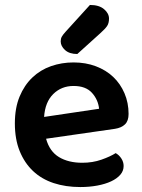

<svg xmlns="http://www.w3.org/2000/svg" viewBox="-20 -740 574 775"><path d="M166 -180Q180 -129 218 -106Q256 -83 312 -83Q354 -83 389.5 -95.5Q425 -108 447 -122Q461 -114 470 -100Q479 -86 479 -70Q479 -50 465.5 -34.5Q452 -19 428.5 -8Q405 3 373 9Q341 15 304 15Q245 15 196.5 -1Q148 -17 113.5 -49.5Q79 -82 59.5 -130Q40 -178 40 -242Q40 -304 59 -350Q78 -396 110.5 -427Q143 -458 186 -473Q229 -488 277 -488Q326 -488 367 -472.5Q408 -457 437 -429.5Q466 -402 482.5 -363.5Q499 -325 499 -280Q499 -252 484.5 -238Q470 -224 444 -220ZM277 -393Q228 -393 195 -360.5Q162 -328 158 -268L380 -301Q376 -338 351 -365.5Q326 -393 277 -393ZM343 -720Q380 -720 400 -703Q420 -686 420 -665Q420 -646 412 -634.5Q404 -623 385 -606L292 -522Q260 -522 242.5 -538Q225 -554 225 -573Q225 -584 229.5 -592Q234 -600 244 -611Z"/></svg>

Font: Baloo Da 2 SemiBold
Style: Regular
Weight: 600
Designer: Noopur Datye, Sulekha Rajkumar and Ek Type
Foundry: Ek Type
Version: Version 1.640;hotconv 1.0.111;makeotfexe 2.5.65597; ttfautoh